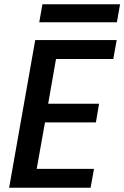

<svg xmlns="http://www.w3.org/2000/svg" viewBox="-20 -885 586 905"><path d="M514 -607H244L207 -396H447L432 -308H192L153 -89H423L407 0H23L146 -696H530ZM180 -865H546L531 -780H165Z"/></svg>

Font: SVN-Poppins Medium
Style: Italic
Weight: 500
Italic angle: -10°
Designer: Ninad Kale (Devanagari), Jonny Pinhorn (Latin)
Foundry: Indian Type Foundry
Version: Version 3.002 2017; ttfautohint (v1.8.3)